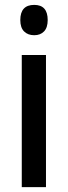

<svg xmlns="http://www.w3.org/2000/svg" viewBox="-20 -765 277 785"><path d="M120 -745Q175 -745 175 -683Q175 -652 160 -636.5Q145 -621 120 -621Q94 -621 78.5 -636.5Q63 -652 63 -683Q63 -745 120 -745ZM168 -540V0H69V-540Z"/></svg>

Font: Noto Sans Gurmukhi Condensed Medium
Style: Regular
Weight: 500
Width: 3
Designer: Jelle Bosma - Monotype Design Team
Foundry: Monotype Imaging Inc.
Version: Version 2.004; ttfautohint (v1.8.4.7-5d5b)